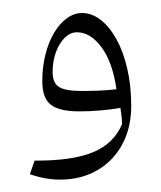

<svg xmlns="http://www.w3.org/2000/svg" viewBox="-20 -916 252 301"><path d="M162.6 -776.1Q149.5 -774.5 134.9 -773.9Q120.3 -773.4 107.7 -773.4Q82.6 -773.4 72.6 -779.6Q62.5 -785.9 62.5 -803.1Q62.5 -820.1 67.7 -834.3Q72.9 -848.4 81.6 -856.9Q90.2 -865.4 100.7 -865.4Q121.7 -865.4 139.1 -842Q156.5 -818.5 162.6 -776.1ZM73.6 -634.4Q98.6 -634.4 119.1 -642.6Q139.6 -650.9 154.5 -666.2Q169.5 -681.5 177.6 -702.7Q185.7 -724 185.7 -750.2Q185.7 -781.8 179.5 -808.4Q173.4 -835 162.5 -854.6Q151.7 -874.1 137.9 -884.8Q124.1 -895.6 108.6 -895.6Q96.1 -895.6 84.7 -887.3Q73.4 -879.1 64.8 -864.5Q56.1 -849.9 51.2 -830.5Q46.3 -811.1 46.3 -788.8Q46.3 -762.1 59.8 -751.7Q73.4 -741.4 103.8 -741.4Q120.2 -741.4 136.9 -742.8Q153.5 -744.2 168.8 -746.8Q169.8 -740 170.5 -734.2Q171.2 -728.5 171.4 -721.5Q158.4 -690.7 125.7 -677.3Q93 -663.8 34.2 -664.2L26.8 -642.8Q34.5 -640.3 42.3 -638.3Q50.1 -636.4 58.1 -635.4Q66.1 -634.4 73.6 -634.4Z"/></svg>

Font: Pinar-VF
Style: Regular
Weight: 300
Designer: Amin Abedi
Version: Version 3.0